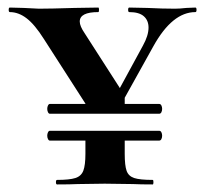

<svg xmlns="http://www.w3.org/2000/svg" viewBox="-20 -488 540 508"><path d="M409 -129Q409 -124 407 -120Q405 -116 401 -116H112Q109 -116 107 -120Q105 -124 105 -129Q105 -134 107 -138Q109 -142 112 -142H401Q405 -142 407 -138Q409 -134 409 -129ZM409 -200Q409 -195 407 -191Q405 -187 401 -187H112Q109 -187 107 -191Q105 -195 105 -200Q105 -205 107 -209Q109 -213 112 -213H401Q405 -213 407 -209Q409 -205 409 -200ZM373 -415Q373 -434 360.5 -445Q348 -456 322 -456Q319 -456 319 -462Q319 -468 322 -468L370 -467Q410 -465 443 -465Q455 -465 473 -467L497 -468Q500 -468 500 -462Q500 -456 497 -456Q436 -456 386 -366L287 -188L265 -196L358 -367Q373 -394 373 -415ZM6 -456Q3 -456 3 -462Q3 -468 6 -468L43 -467L83 -465Q113 -465 177 -467L240 -468Q242 -468 242 -462Q242 -456 240 -456Q191 -456 191 -431Q191 -419 204 -400L310 -235L222 -189L96 -385Q72 -423 50.5 -439.5Q29 -456 6 -456ZM384 -12Q386 -12 386 -6Q386 0 384 0Q351 0 332 -1L257 -2L186 -1Q166 0 131 0Q128 0 128 -6Q128 -12 131 -12Q164 -12 179.5 -17Q195 -22 200.5 -36.5Q206 -51 206 -81V-126H310V-81Q310 -50 315 -36Q320 -22 335 -17Q350 -12 384 -12ZM206 -228 310 -237V-199L206 -200Z"/></svg>

Font: Cormorant Garamond
Style: Bold
Weight: 700
Designer: Christian Thalmann (Catharsis Fonts)
Foundry: Catharsis Fonts
Version: Version 4.000